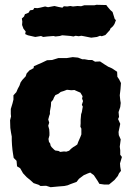

<svg xmlns="http://www.w3.org/2000/svg" viewBox="-20 -759 560 800"><path d="M248 16 223 18 191 21 172 15 149 16 141 11 120 4 108 -7 91 -21 76 -37 64 -58 51 -66 49 -89 37 -101 34 -120 32 -134 30 -155 29 -174V-190L26 -206L23 -226L22 -258L26 -274L25 -284V-305L32 -328L36 -344V-362L48 -375L54 -389L61 -402L66 -416L73 -426L87 -441L91 -453L103 -466L120 -475L121 -483L139 -491L153 -497L176 -508L197 -509L223 -517H258L283 -521L305 -519L323 -512H333L349 -509H364L376 -502L397 -503L415 -491L431 -481L447 -474L468 -460L469 -439L476 -429L484 -413L482 -387L479 -362L481 -342L483 -330L481 -313L474 -292L476 -272L472 -263L481 -243L474 -209L475 -196L483 -178L479 -148L481 -133V-114L488 -105L480 -78L481 -64L484 -47L476 -37L471 -26L457 -9L445 1L434 10H415L394 7L387 -5L371 -29L356 -40L345 -36L329 -29L309 -14L299 -1L274 8L262 13ZM231 -126 247 -128 256 -127 268 -131 276 -139 285 -146 292 -150 302 -157 306 -168 310 -177 316 -191 319 -199V-223L315 -231L316 -245V-260L317 -271L318 -283L321 -292L323 -304L325 -315L321 -322L326 -338L322 -348L324 -358L315 -373L301 -379L290 -384L277 -383L259 -385L246 -380L233 -376L223 -368L211 -363L205 -353L201 -343L193 -334L192 -317L190 -306L188 -295V-284L185 -276L181 -261L185 -248L181 -235L185 -220L186 -206V-195L182 -180L184 -168L189 -161L191 -152L195 -146L205 -136L210 -132L224 -130ZM127 -605 96 -612 85 -617 87 -628 78 -639 72 -655 73 -669 71 -682 80 -690 84 -700 99 -706 105 -716 118 -718 123 -726 136 -725 147 -727 168 -732 180 -729 207 -734 224 -730 240 -727 246 -733 260 -732 273 -734 284 -732 303 -734 318 -733 331 -737H339H373L382 -739L423 -738L428 -731L440 -717L449 -709L458 -680L463 -675L457 -659L451 -650L440 -640L438 -634L419 -613L404 -608L397 -610L384 -605L360 -602L330 -608L319 -610L308 -608L295 -610L286 -607L275 -609L252 -611L239 -612L229 -609L211 -607L203 -609L177 -607L160 -605L151 -609Z"/></svg>

Font: Winky Rough
Style: Bold
Weight: 700
Designer: Simon Atzbach
Foundry: typofactur
Version: Version 1.206; ttfautohint (v1.8.4.7-5d5b)